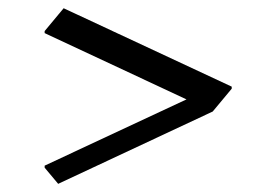

<svg xmlns="http://www.w3.org/2000/svg" viewBox="-20 -601 644 464"><path d="M133.8 -581.1 540 -391.6V-386.7L494.1 -331.5L120.6 -156.7L87.9 -195.8V-200.7L430.7 -360.8L87.9 -521V-525.9Z"/></svg>

Font: Gothica
Style: Book
Weight: 400
Designer: Wojciech Kalinowski "wmk69" (wmk69@o2.pl)
Foundry: Wojciech Kalinowski "wmk69" (wmk69@o2.pl)
Version: Version 2.1.0; 2021-05-14